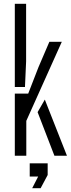

<svg xmlns="http://www.w3.org/2000/svg" viewBox="-20 -820 376 1011"><path d="M58 -362V-800H117.5V-497L111.5 -362ZM58 0V-327H128.5L182.5 -466L240 -600H305.5L118.5 -183.5V0ZM178 -229.5 216 -295.5 332.5 0H266.5ZM149.5 171 181 109.5H136.5V40H231V101.5L194 171Z"/></svg>

Font: Big Shoulders Stencil Text Light
Style: Regular
Weight: 300
Designer: Patric King
Foundry: XO Type Co
Version: Version 1.000